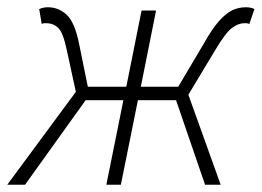

<svg xmlns="http://www.w3.org/2000/svg" viewBox="-21 -509 721 529"><path d="M-1 0 188 -256 163 -371Q153 -419 139.5 -432Q126 -445 107 -445Q103 -445 100.5 -445Q98 -445 94 -443L87 -484Q98 -489 111 -489Q140 -489 162.5 -468.5Q185 -448 197 -388L221 -270H327L369 -480H409L367 -270H470L540 -388Q563 -429 582 -450.5Q601 -472 618.5 -480.5Q636 -489 657 -489Q664 -489 670.5 -487.5Q677 -486 680 -484L666 -443Q661 -445 658 -445Q655 -445 652 -445Q635 -445 617.5 -431.5Q600 -418 572 -371L498 -248L587 0H544L464 -233H359L312 0H272L319 -233H215L48 0Z"/></svg>

Font: Source Sans 3 Light
Style: Italic
Weight: 300
Italic angle: -11°
Designer: Paul D. Hunt
Foundry: Adobe
Version: Version 3.046;hotconv 1.0.118;makeotfexe 2.5.65603